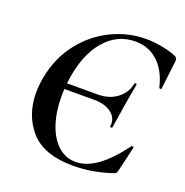

<svg xmlns="http://www.w3.org/2000/svg" viewBox="-119 -744 830 863"><g transform="rotate(20 296.5 -312.0)"><path d="M418 -213 419 -223Q419 -257 389 -278Q359 -299 311 -299H105L110 -327H317Q371 -327 408.5 -355.5Q446 -384 454 -428Q455 -433 460.5 -432Q466 -431 465 -427L455 -371Q447 -327 447 -325Q443 -301 437 -261L429 -211Q428 -207 422.5 -208Q417 -209 418 -213ZM53 -241Q53 -273 60 -313Q78 -412 135 -485.5Q192 -559 271.5 -597.5Q351 -636 436 -636Q476 -636 518.5 -627.5Q561 -619 585 -607Q591 -603 592.5 -599Q594 -595 593 -584L577 -450Q577 -447 572 -447Q567 -447 566 -450Q549 -525 504.5 -567Q460 -609 395 -609Q308 -609 248.5 -539Q189 -469 172 -346Q166 -304 166 -264Q166 -191 185 -133Q204 -75 240.5 -41.5Q277 -8 326 -8Q376 -8 428 -45Q480 -82 538 -160Q539 -162 542 -162Q545 -162 547.5 -160.5Q550 -159 549 -157L522 -42Q519 -30 516 -25.5Q513 -21 504 -19Q414 12 320 12Q181 12 117 -60.5Q53 -133 53 -241Z"/></g></svg>

Font: Cormorant Garamond
Style: Bold Italic
Weight: 700
Italic angle: -10°
Designer: Christian Thalmann (Catharsis Fonts)
Foundry: Catharsis Fonts
Version: Version 4.000